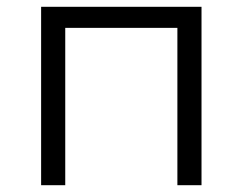

<svg xmlns="http://www.w3.org/2000/svg" viewBox="-20 -545 714 565"><path d="M101 0V-525H573V0H502V-482L520 -463H154L172 -482V0Z"/></svg>

Font: MOST Montserrat
Style: Regular
Weight: 400
Designer: Julieta Ulanovsky
Foundry: Julieta Ulanovsky
Version: Version 8.000;March 11, 2024;FontCreator 15.0.0.2926 64-bit